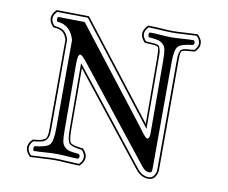

<svg xmlns="http://www.w3.org/2000/svg" viewBox="-79 -780 1089 919"><g transform="rotate(10 465.5 -320.0)"><path d="M668.9 -524.9Q668.9 -560.1 666 -578.6Q663.1 -597.2 651.1 -607.7Q639.2 -618.2 626 -621.1Q612.8 -624 582 -627Q578.1 -631.8 578.1 -638.9Q578.1 -646 582 -649.9Q606 -649.9 636.5 -647.5Q667 -645 689 -645Q710.9 -645 742.4 -647.5Q773.9 -649.9 796.9 -649.9Q808.1 -637.7 796.9 -627Q740.7 -621.1 725.3 -605Q710 -588.9 710 -524.9L709 -21Q709 -19 709 -14.6Q709 -4.9 708.5 -1Q708 2.9 705.6 6.3Q703.1 9.8 696.8 9.8Q674.8 9.8 657.2 -14.2L308.1 -455.1Q282.2 -488.3 273.9 -487.8Q260.7 -487.8 261.2 -439L262.2 -120.1Q262.2 -85 265.1 -66.4Q268.1 -47.9 280 -37.4Q292 -26.9 304.9 -23.9Q317.9 -21 349.1 -18.1Q360.4 -5.9 349.1 4.9Q325.2 4.9 294.7 2.4Q264.2 0 242.2 0Q220.2 0 188.7 2.4Q157.2 4.9 133.8 4.9Q129.9 0 129.9 -7.1Q129.9 -14.2 133.8 -18.1Q189.9 -23.9 205.6 -40Q221.2 -56.2 221.2 -120.1L222.2 -549.8Q202.1 -619.6 138.2 -624Q134.3 -627.9 134 -635Q133.8 -642.1 138.2 -647L267.1 -645L609.9 -203.1Q616.7 -194.3 624.8 -183.1Q632.8 -171.9 637 -167Q641.1 -162.1 645.5 -157Q649.9 -151.9 652.8 -149.9Q655.8 -147.9 658.2 -147.9Q670.4 -147.9 669.9 -178.2ZM638.2 -524.9Q638.2 -577.1 633.8 -585.9Q629.4 -594.7 602.5 -595.2Q583 -595.7 569.3 -597.2H567.9L566.9 -598.1Q526.9 -638.2 568.4 -680.2L569.3 -681.2H571.3Q600.1 -680.7 635.5 -678.2Q670.9 -675.8 689 -675.8Q711.9 -675.8 748 -678.2Q784.2 -680.7 808.1 -681.2H809.6L811 -680.2Q852.5 -638.7 812 -598.1L811 -597.2H809.6Q798.3 -596.2 780.8 -594.7Q751 -592.8 745.8 -585.4Q740.7 -578.1 741.2 -535.2Q741.2 -528.8 741.2 -524.9Q741.2 -437.5 740.7 -265.6Q740.2 -93.8 740.2 -9.3Q740.2 7.8 729.5 24.4Q718.8 41 696.8 41Q659.7 41 632.3 4.9L292 -425.3L293 -129.9Q293 -75.2 302.2 -64Q311.5 -52.7 361.8 -47.9H363.3L364.3 -46.9Q404.3 -6.8 362.8 35.2L361.8 36.1H359.9Q331.1 35.6 295.4 33.2Q259.8 30.8 242.2 30.8Q219.2 30.8 182.9 33.2Q146.5 35.6 123 36.1H121.6L120.1 35.2Q78.6 -6.3 119.1 -46.9L120.1 -47.9H121.1Q139.6 -49.8 150.1 -51.3Q160.6 -52.7 169.4 -57.1Q178.2 -61.5 181.6 -64.7Q185.1 -67.9 187.3 -78.4Q189.5 -88.9 189.7 -96.9Q189.9 -105 189.9 -125Q189.9 -128.4 189.9 -129.9L190.9 -545.4Q182.1 -572.3 168.2 -582Q154.3 -591.8 126.5 -593.8H124.5L123.5 -594.7Q83 -635.3 124 -676.8L125.5 -678.2L282.2 -675.8L639.2 -216.3ZM646 -524.9 647 -192.9 278.3 -668 128.9 -669.9Q95.7 -635.7 127.9 -601.6Q157.2 -599.6 173.6 -587.9Q189.9 -576.2 198.7 -547.4L198.2 -129.9Q198.2 -99.6 197 -87.2Q195.8 -74.7 188 -62.7Q180.2 -50.8 166 -46.9Q151.9 -43 123.5 -40Q91.3 -6.3 124.5 28.3Q146 27.8 182.4 25.4Q218.8 22.9 242.2 22.9Q260.7 22.9 295.4 25.1Q330.1 27.3 358.4 28.3Q391.6 -6.3 359.4 -40Q308.6 -45.4 296.9 -59.8Q285.2 -74.2 285.2 -129.9L284.2 -448.2L638.7 0Q664.1 33.2 696.8 33.2Q713.9 33.2 722.9 19.3Q731.9 5.4 731.9 -9.3Q731.9 -93.8 732.4 -265.9Q732.9 -438 732.9 -524.9Q732.9 -545.9 733.2 -556.4Q733.4 -566.9 736.1 -576.9Q738.8 -586.9 740.7 -590.3Q742.7 -593.8 751 -597.2Q759.3 -600.6 765.9 -601.3Q772.5 -602.1 788.6 -603Q800.3 -604 807.6 -605Q839.8 -638.7 806.2 -673.3Q784.7 -672.9 748.5 -670.4Q712.4 -668 689 -668Q670.4 -668 635.7 -670.2Q601.1 -672.4 572.8 -673.3Q539.6 -638.7 571.8 -605Q581.5 -604 596.2 -603Q610.8 -602.1 615.5 -601.8Q620.1 -601.6 628.2 -598.6Q636.2 -595.7 637.9 -591.8Q639.6 -587.9 642.6 -578.4Q645.5 -568.8 645.8 -556.9Q646 -544.9 646 -524.9Z"/></g></svg>

Font: Linux Libertine Initials
Style: Initials
Weight: 400
Designer: Philipp H. Poll
Foundry: Philipp H. Poll
Version: Version 5.0.6